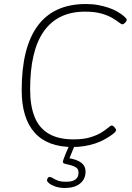

<svg xmlns="http://www.w3.org/2000/svg" viewBox="-20 -726 659 956"><path d="M342 6Q216 6 152 -66Q88 -138 88 -277Q88 -384 108 -464Q128 -544 168 -598Q208 -652 268 -679Q328 -706 407 -706Q442 -706 470.5 -700.5Q499 -695 522 -687Q545 -679 561 -670Q584 -657 597.5 -645Q611 -633 611 -628Q611 -625 609 -621Q607 -617 603.5 -613.5Q600 -610 596.5 -607.5Q593 -605 590 -605Q584 -605 572 -614.5Q560 -624 539 -636.5Q518 -649 485 -658.5Q452 -668 403 -668Q335 -668 284 -643.5Q233 -619 198.5 -570.5Q164 -522 147 -449.5Q130 -377 130 -281Q130 -199 152.5 -143.5Q175 -88 223 -60Q271 -32 346 -32Q396 -32 430 -42.5Q464 -53 485.5 -66.5Q507 -80 519 -90.5Q531 -101 536 -101Q540 -101 543.5 -98.5Q547 -96 550.5 -92Q554 -88 556 -84.5Q558 -81 558 -78Q558 -71 542 -58.5Q526 -46 499 -31Q479 -20 453.5 -11.5Q428 -3 399.5 1.5Q371 6 342 6ZM303 210Q277 210 256.5 203Q236 196 225 187Q214 178 214 172Q214 169 215.5 165Q217 161 220 158Q223 155 227 155Q234 155 243 161Q252 167 267.5 173Q283 179 310 179Q330 179 343.5 174Q357 169 364 159Q371 149 371 134Q371 116 359 108Q347 100 332 96.5Q317 93 305 90Q293 87 293 80Q293 77 296.5 66.5Q300 56 307 39Q314 22 324 0H351L323 69L320 61Q364 68 385 84.5Q406 101 406 128Q406 166 378.5 188Q351 210 303 210Z"/></svg>

Font: Asap Thin
Style: Italic
Weight: 250
Italic angle: -6°
Designer: Pablo Cosgaya
Foundry: Omnibus-Type
Version: Version 3.001